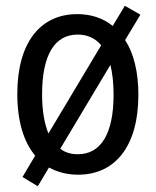

<svg xmlns="http://www.w3.org/2000/svg" viewBox="-20 -596 540 666"><path d="M111 50 150 -15C179 1 213 10 251 10C381 10 460 -91 460 -267C460 -346 444 -411 414 -457L467 -545L413 -576L371 -506C338 -533 296 -547 248 -547C118 -547 40 -446 40 -270C40 -176 62 -104 102 -56L58 18ZM126 -269C126 -406 170 -476 249 -476C283 -476 310 -464 331 -439L148 -133C134 -167 126 -212 126 -269ZM250 -61C226 -61 206 -67 189 -80L363 -371C370 -342 374 -308 374 -268C374 -132 330 -61 250 -61Z"/></svg>

Font: Noto Sans Mono ExtraCondensed
Style: Regular
Weight: 400
Width: 2
Designer: Monotype Design Team
Foundry: Monotype Imaging Inc.
Version: Version 2.014